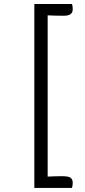

<svg xmlns="http://www.w3.org/2000/svg" viewBox="-20 -740 420 950"><path d="M215.8 -664.1V133.8Q253.9 131.8 287.6 131.8Q320.8 131.8 330.3 140.4Q339.8 148.9 339.8 164.1Q339.8 179.2 335.9 189.9H149.9V-720.2H335.9Q339.8 -711.9 339.8 -693.8Q339.8 -662.1 296.4 -662.1Q252.9 -662.1 215.8 -664.1Z"/></svg>

Font: Sukar
Style: Regular
Weight: 400
Designer: Dario Muhafara - Ghiath Alsory
Foundry: Dario Muhafara - Ghiath Alsory
Version: Version 1.00 March 17, 2016, initial release